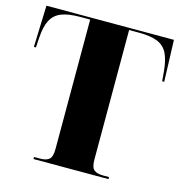

<svg xmlns="http://www.w3.org/2000/svg" viewBox="-106 -815 853 905"><g transform="rotate(15 320.5 -363.0)"><path d="M138 -6V-16H168Q197 -16 211.5 -28Q226 -40 226 -80V-710H176Q120 -710 86 -696.5Q52 -683 35.5 -651Q19 -619 16 -564L13 -517H3L10 -720H632L639 -517H629L625 -564Q620 -619 604 -651Q588 -683 554.5 -696.5Q521 -710 465 -710H416V-78Q416 -39 431 -27.5Q446 -16 474 -16H504V-6Z"/></g></svg>

Font: Noto Serif Display SemiCondensed Black
Style: Regular
Weight: 900
Width: 4
Designer: Monotype Design Team
Foundry: Monotype Imaging Inc.
Version: Version 2.009